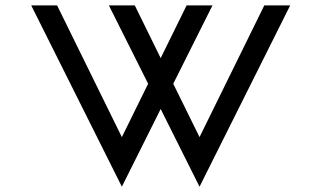

<svg xmlns="http://www.w3.org/2000/svg" viewBox="-20 -704 1212 724"><path d="M585.9 -293 439.5 0 97.7 -683.6H195.3L439.5 -187L538.6 -388.2L390.6 -683.6H488.3L585.9 -484.9L683.6 -683.6H781.2L633.3 -388.2L732.4 -187L976.6 -683.6H1074.2L732.4 0Z"/></svg>

Font: BabelStone Pigpen
Style: Regular
Weight: 400
Designer: Andrew West
Foundry: BabelStone
Version: Version 1.02 November 6, 2013